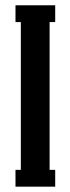

<svg xmlns="http://www.w3.org/2000/svg" viewBox="-20 -700 264 720"><path d="M187 0H38.1V-63H58.1V-617.2H38.1V-680.2H187V-617.2H166V-63H187Z"/></svg>

Font: Margherita Bold
Style: Regular
Weight: 700
Designer: James Puckett
Foundry: Dunwich Type Founders
Version: Version 1.008;hotconv 1.0.109;makeotfexe 2.5.65596